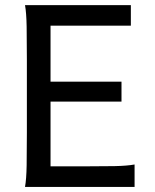

<svg xmlns="http://www.w3.org/2000/svg" viewBox="-20 -733 606 753"><path d="M456.5 -412.6V-334.5H178.2V-80.6H307.1Q379.9 -80.6 429.2 -81.5Q478.5 -82.5 507.8 -87.9V0H78.1Q83.5 -29.3 84.5 -84.7Q85.4 -140.1 85.4 -212.4V-500.5Q85.4 -572.8 84.5 -628.2Q83.5 -683.6 78.1 -712.9H493.2V-632.3H178.2V-412.6Z"/></svg>

Font: Andika DR AuSIL
Style: Regular
Weight: 400
Designer: Annie Olsen & Victor Gaultney
Foundry: SIL International
Version: Version 0.003